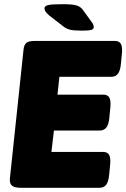

<svg xmlns="http://www.w3.org/2000/svg" viewBox="-20 -895 602 915"><path d="M80 0Q50 0 37.5 -10Q25 -20 27 -43L92 -657Q94 -680 105 -690Q116 -700 146 -700H527Q548 -700 556 -686Q564 -672 561 -640L556 -589Q553 -558 542 -543.5Q531 -529 510 -529H263L254 -444H472Q493 -444 501 -430Q509 -416 506 -384L501 -333Q498 -302 487 -287.5Q476 -273 455 -273H237L225 -171H471Q492 -171 500 -157Q508 -143 505 -111L500 -60Q497 -29 486 -14.5Q475 0 454 0ZM371 -749Q331 -749 313.5 -753.5Q296 -758 282 -769L215 -821Q202 -832 197 -840Q192 -848 192 -855Q192 -867 210 -871Q228 -875 280 -875Q327 -875 346.5 -868.5Q366 -862 377 -845L417 -790Q424 -780 425.5 -774.5Q427 -769 427 -766Q427 -757 416.5 -753Q406 -749 371 -749Z"/></svg>

Font: Asap Black
Style: Italic
Weight: 900
Italic angle: -6°
Designer: Pablo Cosgaya
Foundry: Omnibus-Type
Version: Version 3.001